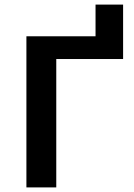

<svg xmlns="http://www.w3.org/2000/svg" viewBox="-20 -816 584 836"><path d="M396 -796H516V-559H225V0H95V-658H396Z"/></svg>

Font: EauTest
Style: Bold
Weight: 700
Designer: Christian Thalmann (Catharsis Fonts)
Version: Version 0.001;PS 000.001;hotconv 1.0.88;makeotf.lib2.5.64775